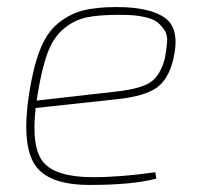

<svg xmlns="http://www.w3.org/2000/svg" viewBox="-20 -512 566 544"><path d="M420 -24 423 -6Q356 12 234 12Q116 12 78.5 -45.5Q41 -103 62 -244Q74 -321 93 -370Q112 -419 144 -445.5Q176 -472 214 -482Q252 -492 310 -492Q406 -492 448.5 -460.5Q491 -429 471 -344Q457 -286 422.5 -262.5Q388 -239 312 -231L81 -206Q68 -92 104 -51Q140 -10 244 -10Q322 -10 420 -24ZM84 -227 313 -253Q380 -261 407 -279.5Q434 -298 447 -346Q452 -373 453.5 -393Q455 -413 446 -426.5Q437 -440 426.5 -448.5Q416 -457 397 -462Q378 -467 360 -468.5Q342 -470 317 -470Q259 -470 224.5 -462.5Q190 -455 160.5 -430.5Q131 -406 114.5 -361Q98 -316 86 -241Z"/></svg>

Font: Exo 2.0 Thin
Style: Italic
Weight: 250
Italic angle: -8°
Designer: Natanael Gama
Version: Version 1.001;PS 001.001;hotconv 1.0.70;makeotf.lib2.5.58329